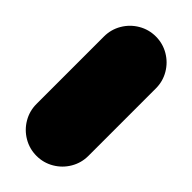

<svg xmlns="http://www.w3.org/2000/svg" viewBox="-162 -492 523 523"><g transform="rotate(45 100.0 -230.0)"><path d="M0 -100H200V-360H0ZM100 -200Q73 -200 50 -186.5Q27 -173 13.5 -150Q0 -127 0 -100Q0 -73 13.5 -50Q27 -27 50 -13.5Q73 0 100 0Q127 0 150 -13.5Q173 -27 186.5 -50Q200 -73 200 -100Q200 -127 186.5 -150Q173 -173 150 -186.5Q127 -200 100 -200ZM100 -460Q73 -460 50 -446.5Q27 -433 13.5 -410Q0 -387 0 -360Q0 -333 13.5 -310Q27 -287 50 -273.5Q73 -260 100 -260Q127 -260 150 -273.5Q173 -287 186.5 -310Q200 -333 200 -360Q200 -387 186.5 -410Q173 -433 150 -446.5Q127 -460 100 -460Z"/></g></svg>

Font: Wavefont ExtraBold
Style: Regular
Weight: 800
Monospace: yes
Version: Version 3.005;gftools[0.9.33]